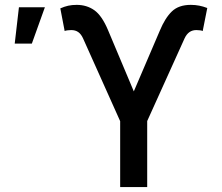

<svg xmlns="http://www.w3.org/2000/svg" viewBox="-20 -757 897 777"><path d="M466.3 0V-266.6L315.9 -602.1Q308.1 -619.1 296.6 -627.2Q285.2 -635.3 268.1 -635.3Q261.7 -635.3 253.4 -634.3Q245.1 -633.3 241.7 -631.3L224.1 -723.1Q240.7 -730.5 256.1 -733.9Q271.5 -737.3 290.5 -737.3Q331.1 -737.3 361.8 -715.6Q392.6 -693.8 417.5 -634.3L521.5 -387.2L626.5 -632.3Q647.9 -684.1 675.5 -710.7Q703.1 -737.3 752 -737.3Q770.5 -737.3 786.4 -734.1Q802.2 -731 818.8 -724.6L800.3 -631.3Q797.4 -633.3 789.3 -634.3Q781.2 -635.3 774.4 -635.3Q758.3 -635.3 746.6 -627Q734.9 -618.7 727.1 -602.1L575.7 -267.1V0ZM39.6 -580.6 56.6 -727.5H161.6L108.9 -580.6Z"/></svg>

Font: Inter 18pt Medium
Style: Regular
Weight: 500
Designer: Rasmus Andersson
Foundry: rsms
Version: Version 4.001;git-66647c0bb